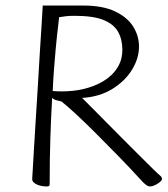

<svg xmlns="http://www.w3.org/2000/svg" viewBox="-20 -659 604 692"><path d="M149 13Q140 13 131 11.5Q122 10 114 6.5Q106 3 101 -2Q96 -7 96 -14Q96 -17 98 -46.5Q100 -76 102.5 -124Q105 -172 109 -230.5Q113 -289 116.5 -350.5Q120 -412 123.5 -469Q127 -526 130 -570.5Q133 -615 134 -639H280Q351 -639 395.5 -617.5Q440 -596 460.5 -562.5Q481 -529 481 -491Q481 -449 456 -408Q431 -367 385 -338.5Q339 -310 276 -306Q287 -295 310.5 -271.5Q334 -248 364 -217.5Q394 -187 426 -155Q458 -123 486 -95Q514 -67 533 -48.5Q552 -30 556 -27Q561 -23 562.5 -19.5Q564 -16 564 -14Q564 -11 560 -6.5Q556 -2 549 2.5Q542 7 534.5 10Q527 13 521 13Q514 13 506 7Q498 1 490 -8Q450 -52 407 -96Q364 -140 324.5 -179.5Q285 -219 253 -248.5Q221 -278 202 -293Q196 -295 184.5 -297.5Q173 -300 168 -307Q164 -240 161.5 -161.5Q159 -83 159 5Q159 9 157 11Q155 13 149 13ZM170 -331Q202 -328 240.5 -331.5Q279 -335 316.5 -349Q354 -363 381 -388Q399 -405 410 -427.5Q421 -450 421 -480Q421 -517 405.5 -544.5Q390 -572 353 -587Q316 -602 249 -602Q230 -602 217.5 -600.5Q205 -599 193 -597Q192 -586 190 -569.5Q188 -553 185.5 -531Q183 -509 180.5 -480Q178 -451 175 -414Q172 -377 170 -331Z"/></svg>

Font: Briem Hand Thin
Style: Regular
Weight: 100
Designer: Gunnlaugur SE Briem, Eben Sorkin
Foundry: Sorkin Type Co.
Version: Version 1.003